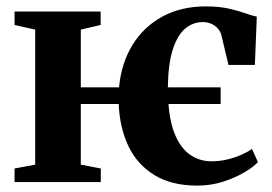

<svg xmlns="http://www.w3.org/2000/svg" viewBox="-20 -569 850 600"><path d="M596.5 11Q516.5 11 462.8 -21.8Q409 -54.5 381.5 -112Q354 -169.5 351 -244H232.5V-54.5L295 -42.5V0H25.5V-42.5L90 -54.5V-476.5L25.5 -491V-533H294.5V-491L232.5 -476.5V-296H352Q359 -371.5 394 -428.5Q429 -485.5 487.5 -517.2Q546 -549 623 -549Q664.5 -549 694.5 -542.2Q724.5 -535.5 746 -527.8Q767.5 -520 782.5 -517L776.5 -366H694L671.5 -460.5Q668.5 -471.5 660.2 -480.5Q652 -489.5 640 -494.8Q628 -500 614 -500Q582.5 -500 558.2 -479.2Q534 -458.5 519.8 -413.8Q505.5 -369 504.5 -296H669.5V-244H506.5Q511 -183.5 529 -143.5Q547 -103.5 575.8 -84.2Q604.5 -65 641 -65Q666 -65 689.5 -70.5Q713 -76 733 -84.8Q753 -93.5 767.5 -103.5L786 -62.5Q772.5 -47.5 743.8 -30.5Q715 -13.5 677 -1.2Q639 11 596.5 11Z"/></svg>

Font: Merriweather 72pt
Style: Bold
Weight: 700
Version: Version 2.100